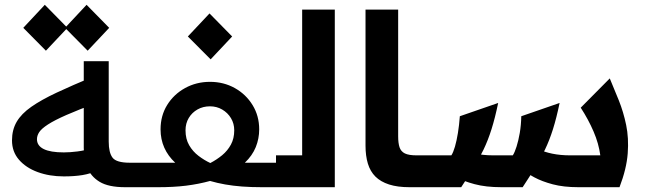

<svg xmlns="http://www.w3.org/2000/svg" viewBox="-20 -780 2707 800"><path d="M246 -45Q186 -45 137 -63Q88 -81 59 -114.5Q30 -148 30 -195Q30 -239 49.5 -272.5Q69 -306 110.5 -335Q152 -364 216 -394Q280 -424 369 -461L388 -353Q307 -323 257 -301Q207 -279 180 -261.5Q153 -244 143.5 -229.5Q134 -215 134 -200Q134 -173 162 -159Q190 -145 246 -145Q272 -145 303 -149Q334 -153 371 -164L394 -72Q357 -56 323.5 -50.5Q290 -45 246 -45ZM501 0Q432 0 395 -22.5Q358 -45 343.5 -82.5Q329 -120 329 -164V-525H433V-190Q433 -144 449 -123Q465 -102 521 -102H559V0ZM171.3 -568.7 77 -664 166.7 -760 261 -664ZM345.3 -568.7 251 -664 340.7 -760 435 -664Z M559 0V-102H628.7Q642.3 -102 656 -102Q669.7 -102 683.2 -102Q696.7 -102 710 -102Q680 -130 664.5 -164.8Q649 -199.7 649 -241Q649 -298 676.5 -342.5Q704 -387 751 -413Q798 -439 855 -439Q912 -439 958.5 -413Q1005 -387 1032.5 -342Q1060 -297 1060 -241Q1060 -202.3 1045.7 -167Q1031.3 -131.7 1000.3 -102Q1012 -102 1023.7 -102Q1035.3 -102 1047 -102H1130V0H1071Q1026.7 0 988.7 -2.8Q950.7 -5.7 918 -11.5Q885.3 -17.3 855.3 -26Q832.3 -19.7 807.2 -14.7Q782 -9.7 755 -6.3Q728 -3 699 -1.5Q670 0 639 0ZM856.3 -100.7Q883 -114.7 905.7 -133.3Q928.3 -152 942.2 -177.7Q956 -203.3 956 -237Q956 -265 942.5 -287.5Q929 -310 906 -323.5Q883 -337 855 -337Q826 -337 803 -324Q780 -311 766.5 -288.5Q753 -266 753 -237Q753 -201 768.2 -174.8Q783.3 -148.7 807.3 -130.5Q831.3 -112.3 856.3 -100.7ZM857.7 -532.7 762.7 -628 853 -724 947.3 -628Z M1130 0V-132.7H1239V-740H1375V0Z M1686.3 0Q1636.3 0 1601.2 -11.3Q1566 -22.7 1544.3 -44.2Q1522.7 -65.7 1512.8 -98.3Q1503 -131 1503 -172.7V-740H1639V-212Q1639 -183.7 1644.8 -166.2Q1650.7 -148.7 1667 -140.7Q1683.3 -132.7 1715.7 -132.7H1749V0Z M2390.3 0Q2328.3 0 2283.2 -12Q2238 -24 2206.2 -41.2Q2174.3 -58.3 2150.3 -74.7L2224 -158.7Q2247 -146.7 2281.2 -139.7Q2315.3 -132.7 2356 -132.7H2481.3Q2474.7 -182 2453.2 -232Q2431.7 -282 2399.7 -331.3L2520.7 -453.3Q2539.3 -409.3 2558.5 -361.5Q2577.7 -313.7 2589 -259.2Q2600.3 -204.7 2595.5 -140.7Q2590.7 -76.7 2561.3 0ZM1749 0V-132.7H1860.7Q1868.7 -145 1875.7 -169.2Q1882.7 -193.3 1888 -226Q1893.3 -258.7 1896 -295.7L2055.7 -351Q2042.7 -288.3 2028 -241.7Q2013.3 -195 1994.7 -156.5Q1976 -118 1953.2 -80.7Q1930.3 -43.3 1901.7 0ZM2069.7 0Q2004.3 0 1957.2 -12.7Q1910 -25.3 1878.5 -42.8Q1847 -60.3 1827 -76L1888 -166.7Q1915 -150.7 1952.5 -141.7Q1990 -132.7 2035.3 -132.7H2116.7Q2124.7 -145 2132.3 -169.2Q2140 -193.3 2145.7 -226Q2151.3 -258.7 2152 -295.7L2311.7 -351Q2298.7 -288.3 2284 -241.7Q2269.3 -195 2250.7 -156.5Q2232 -118 2209.2 -80.7Q2186.3 -43.3 2157.7 0Z"/></svg>

Font: Lexend Medium
Style: Regular
Weight: 500
Designer: Bonnie Shaver-Troup, Thomas Jockin
Foundry: Lexend
Version: Version 1.005